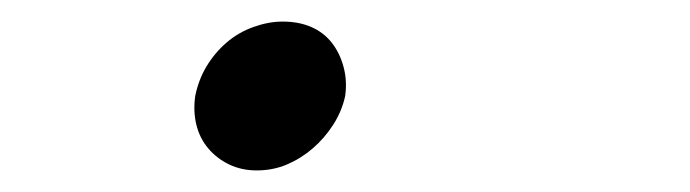

<svg xmlns="http://www.w3.org/2000/svg" viewBox="-20 -421 640 178"><path d="M161 -332Q164 -347 171.5 -359.5Q179 -372 190 -381.5Q201 -391 215 -396Q229 -401 242 -401Q257 -401 268.5 -396Q280 -391 287.5 -381.5Q295 -372 298.5 -359Q302 -346 300 -332Q297 -318 289 -305.5Q281 -293 270 -283.5Q259 -274 246 -268.5Q233 -263 218 -263Q204 -263 192.5 -268.5Q181 -274 173 -283.5Q165 -293 162 -305.5Q159 -318 161 -332Z"/></svg>

Font: Maple Mono NL ExtraLight
Style: Italic
Weight: 275
Italic angle: -10°
Monospace: yes
Designer: subframe7536
Version: Version 7.000